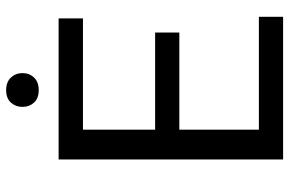

<svg xmlns="http://www.w3.org/2000/svg" viewBox="-174 -742 917 608"><g transform="rotate(-90 284.0 -438.5)"><path d="M534.2 -76.7V0H82.5V-710.9H529.3V-633.8H176.8V-405.3H484.4V-328.6H176.8V-76.7ZM249 -825.2Q249 -846.7 262.5 -861.8Q275.9 -877 302.2 -877Q328.1 -877 342 -861.8Q356 -846.7 356 -825.2Q356 -803.7 342 -788.8Q328.1 -773.9 302.2 -773.9Q275.9 -773.9 262.5 -788.8Q249 -803.7 249 -825.2Z"/></g></svg>

Font: Vazirmatn FD
Style: Regular
Weight: 400
Designer: Saber Rastikerdar
Foundry: Saber Rastikerdar
Version: Version 33.001